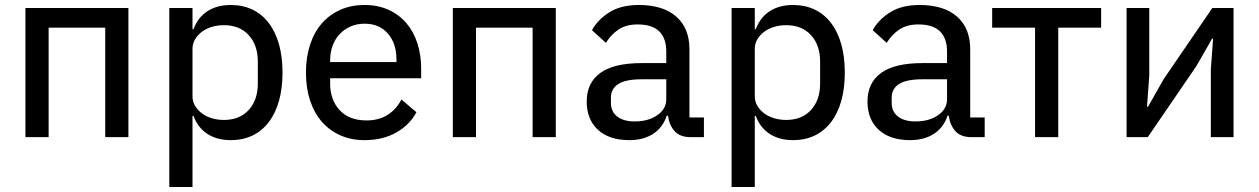

<svg xmlns="http://www.w3.org/2000/svg" viewBox="-20 -550 5049 770"><path d="M82 -518H495V0H402V-439H175V0H82Z M659 -518H752V-433H756Q774 -481 812.5 -505.5Q851 -530 905 -530Q954 -530 992.5 -511.5Q1031 -493 1058 -457.5Q1085 -422 1099 -372Q1113 -322 1113 -259Q1113 -196 1099 -146Q1085 -96 1058 -60.5Q1031 -25 992.5 -6.5Q954 12 905 12Q851 12 812.5 -12.5Q774 -37 756 -85H752V200H659ZM878 -69Q941 -69 977.5 -109Q1014 -149 1014 -215V-303Q1014 -369 977.5 -409Q941 -449 878 -449Q852 -449 829 -442Q806 -435 789 -422Q772 -409 762 -392Q752 -375 752 -354V-164Q752 -143 762 -126Q772 -109 789 -96Q806 -83 829 -76Q852 -69 878 -69Z M1442 12Q1388 12 1344.5 -7.5Q1301 -27 1270.5 -62Q1240 -97 1223.5 -147Q1207 -197 1207 -259Q1207 -320 1223.5 -370.5Q1240 -421 1270.5 -456Q1301 -491 1344.5 -510.5Q1388 -530 1442 -530Q1496 -530 1538.5 -510.5Q1581 -491 1610 -457Q1639 -423 1654 -376Q1669 -329 1669 -275V-236H1304V-215Q1304 -150 1342 -108.5Q1380 -67 1450 -67Q1499 -67 1534 -89Q1569 -111 1590 -151L1650 -100Q1623 -49 1569 -18.5Q1515 12 1442 12ZM1442 -455Q1412 -455 1386.5 -444Q1361 -433 1342.5 -413.5Q1324 -394 1314 -367Q1304 -340 1304 -308V-301H1570V-311Q1570 -376 1535.5 -415.5Q1501 -455 1442 -455Z M1796 -518H2209V0H2116V-439H1889V0H1796Z M2750 0Q2707 0 2685.5 -24Q2664 -48 2659 -86H2654Q2638 -38 2599 -13Q2560 12 2504 12Q2423 12 2378 -29.5Q2333 -71 2333 -143Q2333 -218 2387.5 -257.5Q2442 -297 2554 -297H2652V-344Q2652 -396 2624 -424Q2596 -452 2537 -452Q2491 -452 2460.5 -431.5Q2430 -411 2410 -378L2354 -429Q2377 -471 2423.5 -500.5Q2470 -530 2542 -530Q2639 -530 2692 -483.5Q2745 -437 2745 -352V-79H2803V0ZM2525 -63Q2580 -63 2616 -88Q2652 -113 2652 -152V-232H2553Q2489 -232 2459.5 -213Q2430 -194 2430 -158V-138Q2430 -102 2455.5 -82.5Q2481 -63 2525 -63Z M2914 -518H3007V-433H3011Q3029 -481 3067.5 -505.5Q3106 -530 3160 -530Q3209 -530 3247.5 -511.5Q3286 -493 3313 -457.5Q3340 -422 3354 -372Q3368 -322 3368 -259Q3368 -196 3354 -146Q3340 -96 3313 -60.5Q3286 -25 3247.5 -6.5Q3209 12 3160 12Q3106 12 3067.5 -12.5Q3029 -37 3011 -85H3007V200H2914ZM3133 -69Q3196 -69 3232.5 -109Q3269 -149 3269 -215V-303Q3269 -369 3232.5 -409Q3196 -449 3133 -449Q3107 -449 3084 -442Q3061 -435 3044 -422Q3027 -409 3017 -392Q3007 -375 3007 -354V-164Q3007 -143 3017 -126Q3027 -109 3044 -96Q3061 -83 3084 -76Q3107 -69 3133 -69Z M3876 0Q3833 0 3811.5 -24Q3790 -48 3785 -86H3780Q3764 -38 3725 -13Q3686 12 3630 12Q3549 12 3504 -29.5Q3459 -71 3459 -143Q3459 -218 3513.5 -257.5Q3568 -297 3680 -297H3778V-344Q3778 -396 3750 -424Q3722 -452 3663 -452Q3617 -452 3586.5 -431.5Q3556 -411 3536 -378L3480 -429Q3503 -471 3549.5 -500.5Q3596 -530 3668 -530Q3765 -530 3818 -483.5Q3871 -437 3871 -352V-79H3929V0ZM3651 -63Q3706 -63 3742 -88Q3778 -113 3778 -152V-232H3679Q3615 -232 3585.5 -213Q3556 -194 3556 -158V-138Q3556 -102 3581.5 -82.5Q3607 -63 3651 -63Z M4131 -439H3959V-518H4396V-439H4224V0H4131Z M4498 -518H4589V-246L4580 -122H4584L4647 -233L4842 -518H4927V0H4836V-272L4845 -395H4841L4778 -285L4583 0H4498Z"/></svg>

Font: IBM Plex Sans Text
Style: Regular
Weight: 450
Designer: Mike Abbink, Paul van der Laan, Pieter van Rosmalen
Foundry: Bold Monday
Version: Version 3.005